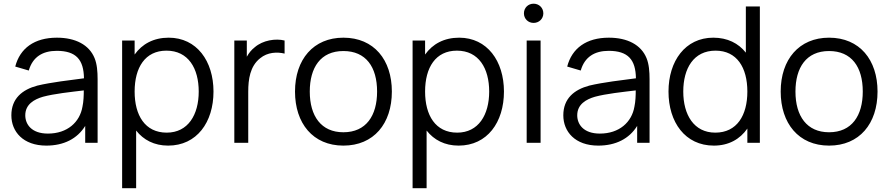

<svg xmlns="http://www.w3.org/2000/svg" viewBox="-20 -754 4694 1014"><path d="M224.5 15C316.5 15 388 -21 430 -89V0H495.5V-335.5C495.5 -375.5 492.5 -415.5 479.5 -447C451 -517 379 -555 280.5 -555C161.5 -555 85.5 -499 60.5 -402.5L132 -381.5C152.5 -453.5 205.5 -485.5 279.5 -485.5C382.5 -485.5 422 -438.5 423.5 -340.5C351.5 -331 250.5 -319.5 177.5 -302C97 -280.5 40 -233.5 40 -145C40 -59 102 15 224.5 15ZM233 -48.5C146 -48.5 113.5 -98 113.5 -145C113.5 -203.5 161 -229.5 207 -243C266.5 -259 351.5 -268 422.5 -276.5C422.5 -252 421.5 -217 415.5 -190.5C401.5 -109 336 -48.5 233 -48.5Z M625 240H699V-64.5C738 -15 794.5 15 868 15C1019.5 15 1107.5 -108.5 1107.5 -270.5C1107.5 -431.5 1019 -555 871 -555C791 -555 730.5 -521.5 691 -466V-540H625ZM860.5 -53.5C745.5 -53.5 691 -145.5 691 -270.5C691 -397.5 746.5 -486.5 859 -486.5C975 -486.5 1029.5 -392.5 1029.5 -270.5C1029.5 -147.5 973 -53.5 860.5 -53.5Z M1217.5 0H1291V-269.5C1291 -334 1300 -404 1354 -446.5C1393 -478.5 1443 -480.5 1483 -471V-540C1435.5 -552 1368 -541.5 1325.5 -504.5C1309.5 -492.5 1295 -475 1283.5 -454.5V-540H1217.5Z M1793.5 15C1953.5 15 2049.5 -100.5 2049.5 -270.5C2049.5 -437.5 1955.5 -555 1793.5 -555C1635.5 -555 1538 -440.5 1538 -270.5C1538 -103 1632.5 15 1793.5 15ZM1793.5 -55.5C1676.5 -55.5 1616 -140.5 1616 -270.5C1616 -396.5 1672.5 -484.5 1793.5 -484.5C1912.5 -484.5 1971.5 -400.5 1971.5 -270.5C1971.5 -143 1913.5 -55.5 1793.5 -55.5Z M2159 240H2233V-64.5C2272 -15 2328.5 15 2402 15C2553.5 15 2641.5 -108.5 2641.5 -270.5C2641.5 -431.5 2553 -555 2405 -555C2325 -555 2264.5 -521.5 2225 -466V-540H2159ZM2394.5 -53.5C2279.5 -53.5 2225 -145.5 2225 -270.5C2225 -397.5 2280.5 -486.5 2393 -486.5C2509 -486.5 2563.5 -392.5 2563.5 -270.5C2563.5 -147.5 2507 -53.5 2394.5 -53.5Z M2798 -633C2827 -633 2849.5 -655 2849.5 -683.5C2849.5 -712.5 2827 -734.5 2798 -734.5C2769 -734.5 2747 -712.5 2747 -683.5C2747 -655 2769 -633 2798 -633ZM2761.5 0H2835V-540H2761.5Z M3139.5 15C3231.5 15 3303 -21 3345 -89V0H3410.5V-335.5C3410.5 -375.5 3407.5 -415.5 3394.5 -447C3366 -517 3294 -555 3195.5 -555C3076.5 -555 3000.5 -499 2975.5 -402.5L3047 -381.5C3067.5 -453.5 3120.5 -485.5 3194.5 -485.5C3297.5 -485.5 3337 -438.5 3338.5 -340.5C3266.5 -331 3165.5 -319.5 3092.5 -302C3012 -280.5 2955 -233.5 2955 -145C2955 -59 3017 15 3139.5 15ZM3148 -48.5C3061 -48.5 3028.5 -98 3028.5 -145C3028.5 -203.5 3076 -229.5 3122 -243C3181.5 -259 3266.5 -268 3337.5 -276.5C3337.5 -252 3336.5 -217 3330.5 -190.5C3316.5 -109 3251 -48.5 3148 -48.5Z M3750 15C3828.5 15 3888 -19 3927 -75V0H3993V-720H3919V-476C3880 -525.5 3822 -555 3747 -555C3599 -555 3510.5 -431.5 3510.5 -270.5C3510.5 -108.5 3598.5 15 3750 15ZM3757.5 -53.5C3645 -53.5 3588.5 -147.5 3588.5 -270.5C3588.5 -392.5 3643 -486.5 3759 -486.5C3871.5 -486.5 3927 -397.5 3927 -270.5C3927 -145.5 3872.5 -53.5 3757.5 -53.5Z M4358.5 15C4518.5 15 4614.5 -100.5 4614.5 -270.5C4614.5 -437.5 4520.5 -555 4358.5 -555C4200.5 -555 4103 -440.5 4103 -270.5C4103 -103 4197.5 15 4358.5 15ZM4358.5 -55.5C4241.5 -55.5 4181 -140.5 4181 -270.5C4181 -396.5 4237.5 -484.5 4358.5 -484.5C4477.5 -484.5 4536.5 -400.5 4536.5 -270.5C4536.5 -143 4478.5 -55.5 4358.5 -55.5Z"/></svg>

Font: Hauora
Style: Regular
Weight: 400
Designer: Mikhail Sharanda
Foundry: WCYS & Co.
Version: Version 1.010